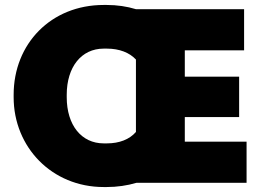

<svg xmlns="http://www.w3.org/2000/svg" viewBox="-20 -737 1065 774"><path d="M725 -166V-265H944V-428H725V-534H964V-700H528C492 -711 452 -717 410 -717H398C186 -717 35 -561 35 -355V-345C35 -144 189 17 398 17H410C452 17 493 11 530 0H974V-166ZM528 -205C502 -175 461 -159 411 -159H398C308 -159 249 -233 249 -345V-355C249 -467 308 -541 398 -541H411C461 -541 502 -525 528 -497Z"/></svg>

Font: Fixel Display Black
Style: Regular
Weight: 900
Designer: AlfaBravo + MacPaw
Foundry: Kyrylo Tkachov, Marchela Mozhyna, Serhii Makarenko, Maria Weinstein, Zakhar Kryvoshyya
Version: Version 1.211